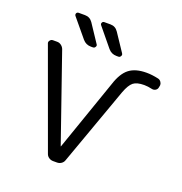

<svg xmlns="http://www.w3.org/2000/svg" viewBox="-164 -1121 1177 1242"><g transform="rotate(20 424.5 -500.0)"><path d="M724.6 -684.6Q673.8 -684.6 649.9 -665.5Q626 -646.5 605.5 -591.8L412.1 -52.7Q407.2 -38.1 394 -29.3Q380.9 -20.5 365.2 -20.5H337.9Q322.3 -20.5 309.1 -29.3Q295.9 -38.1 291 -52.7L46.9 -722.7Q44.9 -726.6 44.9 -731.4Q44.9 -738.3 49.8 -744.1Q57.6 -754.9 70.3 -754.9H99.6Q114.3 -754.9 127 -745.6Q139.6 -736.3 145.5 -721.7L351.6 -127.9Q351.6 -127 352.5 -127Q353.5 -127 353.5 -127.9L524.4 -619.1Q549.8 -698.2 592.8 -731.4Q635.7 -764.6 711.9 -764.6Q749 -764.6 793 -754.9Q806.6 -752 814.5 -740.2Q821.3 -730.5 821.3 -719.7Q821.3 -716.8 820.3 -712.9L818.4 -703.1Q816.4 -689.5 804.7 -682.1Q793 -674.8 779.3 -677.7Q749 -684.6 724.6 -684.6ZM490.2 -799.8Q456.1 -799.8 433.6 -826.2L330.1 -952.1Q323.2 -960 327.6 -969.2Q332 -978.5 341.8 -978.5H384.8Q418.9 -978.5 438.5 -949.2L518.6 -829.1Q522.5 -823.2 522.5 -818.4Q522.5 -814.5 519.5 -809.6Q514.6 -799.8 503.9 -799.8ZM314.5 -799.8Q280.3 -799.8 257.8 -826.2L153.3 -952.1Q149.4 -957 149.4 -961.9Q149.4 -965.8 150.4 -968.8Q155.3 -978.5 166 -978.5H209Q243.2 -978.5 262.7 -950.2L343.8 -828.1Q347.7 -823.2 347.7 -818.4Q347.7 -814.5 344.7 -809.6Q339.8 -799.8 328.1 -799.8Z"/></g></svg>

Font: Gen Jyuu GothicL Regular
Style: Regular
Weight: 400
Designer: [Source Han Sans]
Ryoko NISHIZUKA  (kana & ideographs); Paul D. Hunt (Latin, Greek & Cyrillic); Wenlong ZHANG  (bopomofo
Version: Version 1.002.20150607